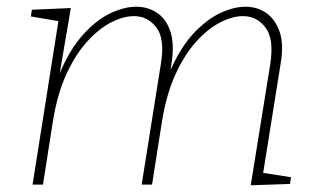

<svg xmlns="http://www.w3.org/2000/svg" viewBox="-20 -550 949 572"><path d="M727 2 785 -358Q797 -434 771 -468Q745 -502 704 -502Q673 -502 636.5 -483.5Q600 -465 565 -426.5Q530 -388 503 -329Q476 -270 463 -191L433 0H402L459 -358Q472 -434 446 -468Q420 -502 379 -502Q348 -502 311.5 -483.5Q275 -465 240 -426.5Q205 -388 178 -329.5Q151 -271 138 -191L108 0H77L154 -487L72 -501L75 -521L191 -526L158 -332Q189 -405 229 -448.5Q269 -492 310 -511Q351 -530 386 -530Q420 -530 447.5 -512Q475 -494 487.5 -456.5Q500 -419 491 -361L488 -341Q519 -411 558 -452Q597 -493 637 -511.5Q677 -530 711 -530Q746 -530 773 -511.5Q800 -493 813 -455.5Q826 -418 816 -360L764 -35L847 -22L844 -2Z"/></svg>

Font: Bitter ExtraLight
Style: Italic
Weight: 200
Italic angle: -9°
Designer: Sol Matas, and Bitter project Authors
Foundry: Sol Matas
Version: Version 2.001